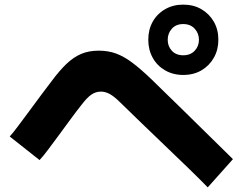

<svg xmlns="http://www.w3.org/2000/svg" viewBox="-20 -833 1040 830"><path d="M772 -509Q728 -509 693.5 -529Q659 -549 640 -583.5Q621 -618 621 -661Q621 -705 640 -739Q659 -773 693.5 -793Q728 -813 772 -813Q817 -813 851 -793Q885 -773 904.5 -739Q924 -705 924 -661Q924 -618 904.5 -583.5Q885 -549 851 -529Q817 -509 772 -509ZM772 -594Q803 -594 821.5 -613.5Q840 -633 840 -661Q840 -689 821.5 -709Q803 -729 772 -729Q741 -729 723 -709Q705 -689 705 -661Q705 -633 723 -613.5Q741 -594 772 -594ZM987 -145 878 -23Q852 -50 796 -104.5Q740 -159 663.5 -232Q587 -305 501 -389Q475 -415 455.5 -426Q436 -437 416 -437Q394 -437 375 -424Q356 -411 331 -378Q311 -353 286.5 -319.5Q262 -286 236.5 -251.5Q211 -217 189 -187.5Q167 -158 151 -141L22 -243Q35 -257 57.5 -287Q80 -317 107 -353.5Q134 -390 159.5 -424.5Q185 -459 203 -482Q237 -528 267.5 -557Q298 -586 331 -600Q364 -614 407 -614Q448 -614 482 -601.5Q516 -589 552 -562Q588 -535 636 -489Q649 -476 681.5 -444.5Q714 -413 756.5 -371.5Q799 -330 843 -286.5Q887 -243 925.5 -205.5Q964 -168 987 -145Z"/></svg>

Font: Murecho ExtraBold
Style: Regular
Weight: 800
Designer: Neil Summerour
Foundry: Positype
Version: Version 1.010; ttfautohint (v1.8.3)